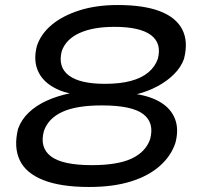

<svg xmlns="http://www.w3.org/2000/svg" viewBox="-20 -735 788 765"><path d="M335 10Q222 10 152.5 -17.5Q83 -45 58.5 -97Q34 -149 52 -222Q65 -258 94 -286Q123 -314 165.5 -333.5Q208 -353 262 -364V-362Q213 -372 177 -397.5Q141 -423 127.5 -462Q114 -501 127 -552Q143 -600 186 -636Q229 -672 296 -693.5Q363 -715 449 -715Q552 -715 616.5 -690.5Q681 -666 706 -618Q731 -570 713 -500Q701 -467 673.5 -439.5Q646 -412 608 -391.5Q570 -371 523 -359V-360Q582 -351 622 -326Q662 -301 677.5 -260.5Q693 -220 679 -166Q662 -114 617 -74Q572 -34 501.5 -12Q431 10 335 10ZM346 -77Q448 -77 504 -103Q560 -129 578 -180Q596 -246 550.5 -280.5Q505 -315 386 -315Q284 -315 228 -289Q172 -263 155 -213Q137 -147 183 -112Q229 -77 346 -77ZM398 -401Q458 -401 501 -412.5Q544 -424 571 -446.5Q598 -469 609 -501Q625 -563 581 -595.5Q537 -628 436 -628Q350 -628 296 -603Q242 -578 226 -531Q210 -468 254 -434.5Q298 -401 398 -401Z"/></svg>

Font: Nunito Sans 7pt Expanded Medium
Style: Italic
Weight: 500
Width: 7
Italic angle: -9°
Designer: Vernon Adams
Foundry: Vernon Adams
Version: Version 3.101;gftools[0.9.27]